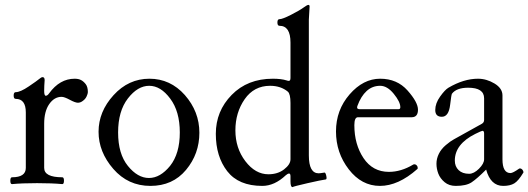

<svg xmlns="http://www.w3.org/2000/svg" viewBox="-20 -745 2149 781"><path d="M283.7 -424.8Q299.3 -424.8 309.6 -419.4Q319.8 -414.1 328.6 -402.8Q337.4 -391.6 337.4 -370.1Q337.4 -364.3 332.5 -353.3Q327.6 -342.3 317.4 -335Q307.6 -327.1 296.9 -327.1Q286.1 -327.1 263.9 -339.1Q241.7 -351.1 230.5 -351.1Q200.7 -351.1 180.2 -321.5Q159.7 -292 159.7 -241.2V-62Q159.7 -23.9 233.4 -23.9Q240.2 -23.9 240.2 -10Q240.2 3.9 233.4 3.9Q192.4 0 130.9 0Q69.3 0 28.8 3.9Q22 3.9 22 -10Q22 -23.9 28.8 -23.9Q85 -23.9 85 -62V-287.6Q85 -342.8 43.9 -342.8Q35.6 -342.8 35.6 -356.4Q35.6 -370.1 43.9 -370.1Q62.5 -370.1 97.2 -393.6Q131.8 -417 139.9 -424.1Q147.9 -431.2 153.3 -431.2Q161.6 -431.2 161.6 -418.9Q159.7 -395 159.7 -375.2Q159.7 -355.5 166.3 -355.5Q172.9 -355.5 179.7 -365.2Q223.1 -424.8 283.7 -424.8Z M380.9 -209Q380.9 -291 441.9 -357.9Q502.9 -424.8 587.9 -424.8Q672.9 -424.8 731.9 -358.4Q791 -291 791 -205.1Q791 -119.1 736.8 -54Q682.6 11.2 591.8 11.2Q501 11.2 440.9 -57.9Q380.9 -127 380.9 -209ZM460.4 -206.1Q460.4 -119.1 500.2 -70.1Q540 -21 585.9 -21Q631.8 -21 671.9 -70.3Q711.4 -120.1 711.4 -206.1Q711.4 -292 672.4 -343.8Q633.8 -396 586.9 -396Q540 -396 500.2 -344.5Q460.4 -293 460.4 -206.1Z M1236.3 -112.8Q1236.3 -40 1276.4 -40Q1281.7 -40 1299.3 -43Q1305.2 -43.9 1308.1 -24.9Q1309.1 -15.6 1305.2 -15.1Q1287.1 -12.7 1230.5 0.2Q1173.8 13.2 1169.9 16.1Q1161.6 16.1 1161.6 -7.8V-27.8Q1161.6 -39.1 1156 -39.1Q1150.4 -39.1 1142.6 -32.2Q1096.7 11.2 1046.9 11.2Q950.7 11.2 904.3 -48.6Q857.9 -108.4 857.9 -200.7Q857.9 -293 922.4 -358.9Q986.8 -424.8 1089.8 -424.8Q1124 -424.8 1145.5 -418Q1151.4 -416 1154.8 -416Q1161.6 -416 1161.6 -428.2V-571.8Q1161.6 -640.1 1116.7 -640.1Q1108.4 -640.1 1108.4 -653.6Q1108.4 -667 1116.7 -667Q1128.9 -667 1163.8 -684.8Q1198.7 -702.6 1214.1 -713.9Q1229.5 -725.1 1234.4 -725.1Q1239.7 -725.1 1239.3 -717.8L1236.3 -665ZM1161.6 -97.2V-326.2Q1161.6 -362.8 1150.9 -372.1Q1122.1 -396 1078.6 -396Q1013.2 -396 975.3 -341.6Q937.5 -287.1 937.5 -214.8Q937.5 -142.6 978 -89.4Q1018.6 -36.1 1071.8 -36.1Q1109.9 -36.1 1135.7 -56.2Q1161.6 -76.2 1161.6 -97.2Z M1346.7 -210.4Q1346.7 -297.4 1402.1 -361.1Q1457.5 -424.8 1526.4 -424.8Q1595.2 -424.8 1637.7 -377Q1680.2 -329.1 1680.2 -298.8Q1680.2 -268.6 1655.3 -268.1H1436Q1421.4 -268.1 1421.4 -235.8Q1421.4 -157.7 1458.7 -101.8Q1496.1 -45.9 1562 -45.9Q1611.3 -45.9 1660.2 -75.2Q1662.6 -76.7 1665.5 -76.7Q1671.4 -76.7 1675.8 -71.3Q1679.2 -67.9 1679.2 -61Q1679.2 -58.6 1677.2 -57.1Q1600.1 11.2 1525.4 11.2Q1450.7 11.2 1398.7 -56.2Q1346.7 -123.5 1346.7 -210.4ZM1432.6 -307.6Q1432.6 -300.8 1444.3 -300.8H1601.1Q1608.4 -300.8 1608.4 -309.1Q1608.4 -330.6 1581.8 -363.3Q1555.2 -396 1526.4 -396Q1494.6 -396 1471.4 -374.8Q1448.2 -353.5 1434.1 -314.9Q1432.6 -311 1432.6 -307.6Z M1949.2 -97.2V-202.1Q1949.2 -212.9 1942.4 -212.9Q1939 -212.9 1913.1 -200.2Q1830.1 -158.7 1830.1 -91.8Q1830.1 -67.9 1845.5 -53Q1860.8 -38.1 1888.2 -38.1Q1907.7 -38.1 1928.5 -58.8Q1949.2 -79.6 1949.2 -97.2ZM2095.2 -60.1Q2106 -58.6 2109.4 -45.4Q2109.4 -43.9 2108.9 -43Q2088.9 -9.3 2071.8 1Q2054.7 11.2 2026.9 11.2Q1975.6 11.2 1957.5 -55.2Q1920.4 -18.1 1898.4 -3.4Q1876.5 11.2 1834 11.2Q1806.6 11.2 1788.6 -3.9Q1770.5 -19 1762.9 -38.8Q1755.4 -58.6 1755.4 -79.1Q1755.4 -99.6 1765.1 -119.4Q1774.9 -139.2 1793.7 -155Q1812.5 -170.9 1826.2 -178.2L1939.5 -241.2Q1949.2 -246.6 1949.2 -256.8V-345.2Q1949.2 -388.2 1884.3 -388.2Q1836.9 -388.2 1818.4 -363.8Q1815.9 -360.4 1811 -318.4Q1805.2 -270 1777.3 -270Q1750.5 -270 1750.5 -297.4Q1750.5 -324.7 1770.3 -352.3Q1790 -379.9 1804.2 -388.2Q1866.7 -424.8 1924.3 -424.8Q1959 -424.8 1991.5 -405.3Q2023.9 -385.7 2023.9 -356.9V-97.2Q2023.9 -41 2056.6 -41Q2065.9 -41 2091.8 -59.1Q2093.3 -60.1 2095.2 -60.1Z"/></svg>

Font: Junicode
Style: Regular
Weight: 400
Designer: Peter S. Baker
Foundry: Briery Creek Software
Version: Version 0.7.2